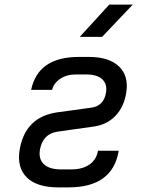

<svg xmlns="http://www.w3.org/2000/svg" viewBox="-20 -805 640 833"><path d="M277 8H233Q141 8 97 -34.5Q53 -77 65 -154Q89 -299 231 -318L377 -338Q431 -346 440 -404Q446 -440 423.5 -461Q401 -482 354 -482H310Q269 -482 241 -463Q213 -444 206 -415H115Q145 -558 322 -558H366Q453 -558 496 -517Q539 -476 528 -404Q518 -341 481 -302.5Q444 -264 387 -256L231 -234Q165 -225 153 -154Q147 -114 171 -92Q195 -70 245 -70H289Q338 -70 368.5 -91.5Q399 -113 405 -151H495Q469 8 277 8ZM326 -645 454 -785H556L423 -645Z"/></svg>

Font: JetBrains Mono NL
Style: Italic
Weight: 400
Italic angle: -9°
Monospace: yes
Designer: Philipp Nurullin, Konstantin Bulenkov
Foundry: JetBrains
Version: Version 2.305; ttfautohint (v1.8.4.7-5d5b)